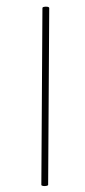

<svg xmlns="http://www.w3.org/2000/svg" viewBox="-60 -766 426 966"><g transform="rotate(5 152.5 -283.0)"><path d="M187 163 115 -723Q114 -728 122 -730.5Q130 -733 139 -732.5Q148 -732 149 -727L221 159Q222 163 213.5 165.5Q205 168 196.5 167.5Q188 167 187 163Z"/></g></svg>

Font: Cormorant Light
Style: Italic
Weight: 300
Italic angle: -10°
Designer: Christian Thalmann (Catharsis Fonts)
Foundry: Catharsis Fonts
Version: Version 4.000